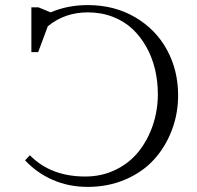

<svg xmlns="http://www.w3.org/2000/svg" viewBox="-20 -731 779 759"><path d="M79.1 -97.2 98.1 -117.2Q180.7 -33.2 316.9 -33.2Q382.3 -33.2 437 -59.8Q491.7 -86.4 527.8 -131.6Q564 -176.8 584 -235.6Q604 -294.4 604 -358.9Q604 -409.7 592.8 -457Q581.5 -504.4 558.6 -545.4Q535.6 -586.4 503.4 -616.7Q471.2 -647 425.8 -664.6Q380.4 -682.1 327.1 -682.1Q235.4 -682.1 168.9 -627L130.9 -524.9H104V-702.1H131.8L180.2 -682.1Q247.1 -710.9 327.1 -710.9Q432.6 -710.9 514.6 -662.6Q596.7 -614.3 640.4 -533.4Q684.1 -452.6 684.1 -354Q684.1 -280.8 658.7 -214.8Q633.3 -148.9 588.1 -99.6Q543 -50.3 475.1 -21.2Q407.2 7.8 327.1 7.8Q252 7.8 188.7 -19.8Q125.5 -47.4 79.1 -97.2Z"/></svg>

Font: Dihjauti S
Style: Regular
Weight: 400
Designer: T. Christopher White
Version: Version 3.0.0